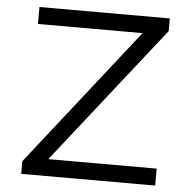

<svg xmlns="http://www.w3.org/2000/svg" viewBox="-51 -751 795 801"><g transform="rotate(5 346.5 -350.0)"><path d="M67 -53 520 -629H82V-700H628V-647L174 -71H628V0H67Z"/></g></svg>

Font: Afrihost Sans
Style: Regular
Weight: 400
Designer: Afrihost SP Pty Ltd
Version: Version 1.000